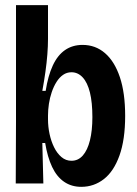

<svg xmlns="http://www.w3.org/2000/svg" viewBox="-20 -711 532 744"><path d="M295 13Q257 13 228.5 -6.5Q200 -26 182 -64Q164 -102 155 -157H144L148 0H41L42 -241V-691H166V-560Q166 -533 163.5 -500.5Q161 -468 156 -432.5Q151 -397 144 -359H157Q166 -417 184.5 -457Q203 -497 232 -517Q261 -537 300 -537Q350 -537 387 -505Q424 -473 444.5 -412Q465 -351 465 -262Q465 -170 443 -108.5Q421 -47 382.5 -17Q344 13 295 13ZM257 -88Q283 -88 301 -108.5Q319 -129 328.5 -167Q338 -205 338 -257Q338 -314 328.5 -352.5Q319 -391 300.5 -411Q282 -431 257 -431Q239 -431 224.5 -421Q210 -411 199 -393.5Q188 -376 180.5 -354Q173 -332 169.5 -308.5Q166 -285 166 -263V-249Q166 -220 172 -192Q178 -164 189.5 -140.5Q201 -117 218 -102.5Q235 -88 257 -88Z"/></svg>

Font: Bricolage Grotesque 72pt SemiCondensed SemiBold
Style: Regular
Weight: 600
Width: 4
Designer: Mathieu Triay
Foundry: Atelier Triay
Version: Version 1.001;gftools[0.9.33.dev8+g029e19f]